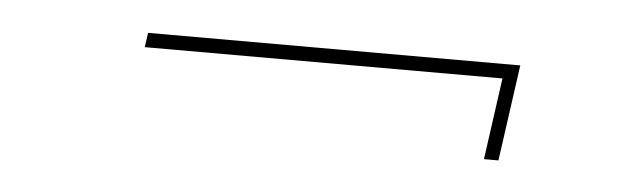

<svg xmlns="http://www.w3.org/2000/svg" viewBox="-25 -287 608 185"><g transform="rotate(5 279.5 -194.5)"><path d="M446 -148H460L473 -241H113L111 -227H457Z"/></g></svg>

Font: Josefin Slab Thin Thin
Style: Italic
Weight: 250
Italic angle: -12°
Version: Version 2.000